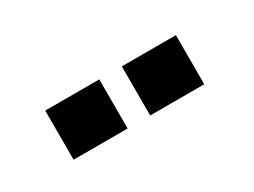

<svg xmlns="http://www.w3.org/2000/svg" viewBox="-25 -795 489 369"><g transform="rotate(-30 219.5 -610.5)"><path d="M69 -556H189V-665H69ZM239 -556H359V-665H239Z"/></g></svg>

Font: Maven Pro
Style: Black
Weight: 900
Designer: Joe Prince
Foundry: Joe Prince
Version: Version 1.003